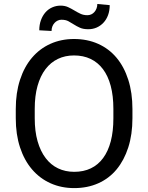

<svg xmlns="http://www.w3.org/2000/svg" viewBox="-20 -939 748 969"><path d="M648.4 -342.3Q648.4 -260.3 627.4 -195.1Q606.4 -129.9 568.4 -84Q530.3 -38.1 475.8 -13.9Q421.4 10.3 354.5 10.3Q289.6 10.3 235.4 -13.9Q181.2 -38.1 141.8 -84Q102.5 -129.9 81.1 -195.1Q59.6 -260.3 59.6 -342.3V-388.7Q59.6 -470.7 81.1 -536.4Q102.5 -602.1 141.4 -647.7Q180.2 -693.4 234.4 -717.8Q288.6 -742.2 353.5 -742.2Q420.4 -742.2 475.1 -717.8Q529.8 -693.4 568.1 -647.7Q606.4 -602.1 627.4 -536.4Q648.4 -470.7 648.4 -388.7ZM552.2 -389.6Q552.2 -455.1 538.8 -505.4Q525.4 -555.7 499.8 -589.8Q474.1 -624 437.3 -641.6Q400.4 -659.2 353.5 -659.2Q308.6 -659.2 272 -641.6Q235.4 -624 209.5 -589.8Q183.6 -555.7 169.4 -505.4Q155.3 -455.1 155.3 -389.6V-342.3Q155.3 -276.4 169.7 -226.1Q184.1 -175.8 210.2 -141.4Q236.3 -106.9 272.9 -89.4Q309.6 -71.8 354.5 -71.8Q401.9 -71.8 438.5 -89.4Q475.1 -106.9 500.5 -141.4Q525.9 -175.8 539.1 -226.1Q552.2 -276.4 552.2 -342.3ZM533.7 -913.1Q533.7 -885.3 525.4 -862.8Q517.1 -840.3 502.2 -824.5Q487.3 -808.6 467.8 -800Q448.2 -791.5 425.3 -791.5Q399.9 -791.5 383.3 -799.1Q366.7 -806.6 353 -815.4Q339.4 -824.2 325.4 -831.8Q311.5 -839.4 290 -839.4Q279.8 -839.4 270.8 -835Q261.7 -830.6 254.9 -823Q248 -815.4 244.1 -805.2Q240.2 -794.9 240.2 -782.7L178.2 -786.1Q178.2 -814 186.5 -836.9Q194.8 -859.9 209 -876.2Q223.1 -892.6 243.2 -901.6Q263.2 -910.6 285.6 -910.6Q307.1 -910.6 323.5 -903.1Q339.8 -895.5 354.7 -886.5Q369.6 -877.4 385.3 -869.9Q400.9 -862.3 420.9 -862.3Q431.6 -862.3 440.7 -866.5Q449.7 -870.6 456.5 -878.4Q463.4 -886.2 467.3 -896.7Q471.2 -907.2 471.2 -918.9Z"/></svg>

Font: Roboto2
Style: Regular
Weight: 400
Designer: Google
Foundry: Google
Version: Version 2.000981-w3; 2014; ttfautohint (v1.1) -l 5 -r 24 -G 